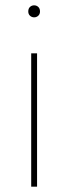

<svg xmlns="http://www.w3.org/2000/svg" viewBox="-20 -700 255 720"><path d="M97 -500H119V0H97ZM108 -635Q99 -635 92.5 -641Q86 -647 86 -657Q86 -668 92.5 -674Q99 -680 108 -680Q117 -680 123.5 -674Q130 -668 130 -657Q130 -647 123.5 -641Q117 -635 108 -635Z"/></svg>

Font: Albert Sans Thin
Style: Regular
Weight: 250
Designer: Andreas Rasmussen
Foundry: a.Foundry
Version: Version 1.025